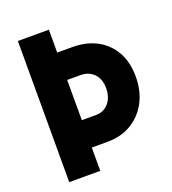

<svg xmlns="http://www.w3.org/2000/svg" viewBox="-132 -820 826 920"><g transform="rotate(-20 281.0 -360.0)"><path d="M187 -118.7V-258.3H295.4Q321.8 -258.3 341.8 -272Q361.8 -285.6 372.8 -309.1Q383.8 -332.5 383.8 -362.3Q383.8 -409.2 357.9 -436.3Q332 -463.4 289.6 -463.4H187V-603H298.8Q370.1 -603 423.6 -574.2Q477.1 -545.4 506.6 -492.7Q536.1 -439.9 536.1 -366.7Q536.1 -293.5 506.6 -237.8Q477.1 -182.1 424.6 -150.4Q372.1 -118.7 302.2 -118.7ZM63.5 0V-719.7H221.7V0Z"/></g></svg>

Font: Reddit Mono ExtraBold
Style: Regular
Weight: 800
Monospace: yes
Designer: Stephen Hutchings
Foundry: Reddit
Version: Version 1.014